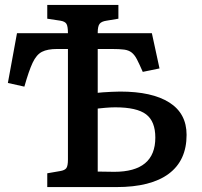

<svg xmlns="http://www.w3.org/2000/svg" viewBox="-20 -760 822 780"><path d="M172 0V-56L224 -65Q243 -68 249.5 -77Q256 -86 256 -112V-561H212Q173 -561 150.5 -549.5Q128 -538 112.5 -505Q97 -472 79 -408L12 -423L49 -625H256Q256 -653 250 -663Q244 -673 225 -676L172 -684V-740H461V-684L413 -676Q392 -673 384.5 -663Q377 -653 377 -628V-625H597L628 -482L560 -468Q546 -500 536.5 -518.5Q527 -537 515 -546.5Q503 -556 484.5 -558.5Q466 -561 434 -561H377V-383Q383 -384 399 -385Q415 -386 434 -387Q453 -388 468 -388Q598 -388 668 -343.5Q738 -299 738 -212Q738 -108 665.5 -54Q593 0 453 0ZM377 -63Q394 -63 410.5 -62.5Q427 -62 444 -62Q611 -62 611 -201Q611 -267 573.5 -295.5Q536 -324 448 -324Q430 -324 407 -322Q384 -320 377 -319Z"/></svg>

Font: Literata Medium
Style: Regular
Weight: 500
Designer: Latin by Veronika Burian and Jose Scaglione. Greek by Irene Vlachou. Cyrillic by Vera Evstafieva.
Foundry: TypeTogether
Version: Version 3.103; ttfautohint (v1.8.4.7-5d5b);gftools[0.9.29]